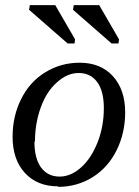

<svg xmlns="http://www.w3.org/2000/svg" viewBox="-20 -717 540 747"><path d="M116 -166H114Q114 -100 140 -65Q166 -30 212 -30Q256 -30 296 -66Q335 -101 360 -164Q384 -226 384 -296Q384 -363 358 -398Q332 -433 286 -433Q242 -433 202 -397Q161 -361 139 -300Q116 -237 116 -166ZM206 10V8Q125 8 77 -44Q29 -96 29 -185Q29 -265 62 -331Q95 -398 155 -435Q216 -473 290 -473Q371 -473 419 -421Q467 -368 467 -280Q467 -200 434 -133Q401 -66 341 -28Q280 10 206 10ZM414 -548 264 -679 267 -697H366L443 -564L441 -548ZM243 -548 93 -679 96 -697H195L272 -564L270 -548Z"/></svg>

Font: Libra Serif Modern
Style: Italic
Weight: 400
Italic angle: -12°
Designer: Stefan Peev, Context Ltd
Foundry: Stefan Peev, Context Ltd
Version: Version 1.000